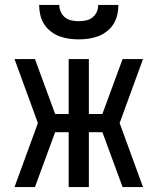

<svg xmlns="http://www.w3.org/2000/svg" viewBox="-20 -760 640 780"><path d="M39 0 134 -260 39 -520H122L204 -297H259V-520H341V-297H396L478 -520H561L466 -260L561 0H478L396 -223H341V0H259V-223H204L122 0ZM300 -600Q280 -600 259.5 -603Q239 -606 220.5 -613Q202 -620 185.5 -633Q169 -646 158.5 -663Q148 -680 143.5 -700Q139 -720 139 -740H221Q221 -725 227 -711.5Q233 -698 244.5 -689Q256 -680 270.5 -677Q285 -674 300 -674Q315 -674 329.5 -677Q344 -680 355.5 -689Q367 -698 373 -711.5Q379 -725 379 -740H461Q461 -720 456.5 -700Q452 -680 441.5 -663Q431 -646 414.5 -633Q398 -620 379.5 -613Q361 -606 340.5 -603Q320 -600 300 -600Z"/></svg>

Font: Bmono
Style: Regular
Weight: 400
Monospace: yes
Designer: Belleve Invis
Foundry: Belleve Invis
Version: Version 11.2.2; ttfautohint (v1.8.2)